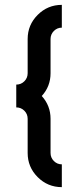

<svg xmlns="http://www.w3.org/2000/svg" viewBox="-20 -770 321 790"><path d="M234.4 -656.2Q215.3 -656.2 201.7 -642.6Q188 -628.9 188 -609.4V-468.8Q188 -414.6 151.9 -375Q188 -335 188 -281.2V-140.6Q188 -121.1 201.7 -107.4Q215.3 -93.8 234.4 -93.8V0Q176.3 0 135 -41.3Q93.8 -82.5 93.8 -140.6V-281.2Q93.8 -300.8 80.1 -314.5Q66.4 -328.1 46.9 -328.1V-421.9Q66.4 -421.9 80.1 -435.5Q93.8 -449.2 93.8 -468.8V-609.4Q93.8 -667.5 135 -708.7Q176.3 -750 234.4 -750Z"/></svg>

Font: Lambda
Style: Regular
Weight: 400
Designer: GGBotNet
Version: 0.22